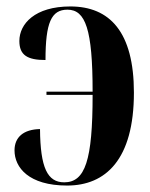

<svg xmlns="http://www.w3.org/2000/svg" viewBox="-20 -567 464 595"><path d="M188 8C307 8 395 -72 395 -280C395 -468 320 -547 198 -547C88 -547 40 -493 40 -440C40 -396 65 -381 121 -381C121 -497 139 -537 189 -537C245 -537 267 -476 267 -283H124V-273H267C267 -70 244 -2 179 -2C127 -2 105 -47 104 -167C53 -166 25 -142 25 -101C25 -48 69 8 188 8Z"/></svg>

Font: Noto Serif Display ExtraCondensed
Style: Bold
Weight: 700
Width: 2
Designer: Monotype Design Team
Foundry: Monotype Imaging Inc.
Version: Version 2.009